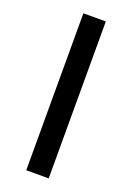

<svg xmlns="http://www.w3.org/2000/svg" viewBox="-137 -752 554 805"><g transform="rotate(20 140.0 -350.0)"><path d="M189.9 -700.2V0H89.8V-700.2Z"/></g></svg>

Font: Aldrich
Style: Regular
Weight: 400
Designer: Matthew Desmond
Foundry: Matthew Desmond
Version: Version 1.002 2011